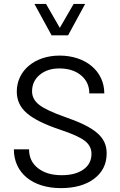

<svg xmlns="http://www.w3.org/2000/svg" viewBox="-20 -969 623 994"><path d="M51.8 -195.8C51.8 -73.7 148.4 4.9 294.9 4.9C366.7 4.9 424.3 -11.2 467.8 -43.9C510.7 -76.7 532.2 -120.1 532.2 -175.3C532.2 -259.3 473.1 -309.6 314 -364.3C252 -386.2 208.5 -406.7 183.6 -425.8C158.7 -444.8 146 -468.3 146 -496.1C146 -530.8 159.2 -559.6 185.5 -581.5C211.9 -603.5 245.6 -614.7 287.1 -614.7C333 -614.7 370.6 -603 399.4 -579.1C428.2 -555.2 442.4 -523.9 442.4 -485.4H520C520 -600.6 423.3 -681.2 288.6 -681.2C159.7 -681.2 66.9 -603.5 66.9 -494.6C66.9 -450.2 84 -413.1 118.7 -383.3C152.8 -353.5 210.4 -324.7 292 -297.4C352.1 -277.3 394 -258.8 418 -240.7C441.9 -222.7 453.6 -199.7 453.6 -172.9C453.6 -138.2 439.9 -111.3 412.1 -91.8C384.3 -71.8 346.7 -62 299.3 -62C248 -62 207.5 -74.2 176.8 -98.1C146 -122.1 130.4 -154.8 130.4 -195.8ZM247.1 -786.1H332.5L420.9 -948.7H361.3L289.6 -824.7L218.3 -948.7H158.2Z"/></svg>

Font: Estedad Regular
Style: Regular
Weight: 400
Designer: Amin Abedi
Version: Version 7.3